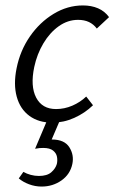

<svg xmlns="http://www.w3.org/2000/svg" viewBox="-20 -443 421 706"><path d="M172 8Q122 8 88 -17Q54 -42 41.5 -87.5Q29 -133 41 -192Q54 -257 90 -309Q126 -361 177 -392Q228 -423 285 -423Q316 -423 340.5 -412.5Q365 -402 381 -380L336 -338Q324 -354 307 -362Q290 -370 267 -370Q229 -370 196 -346.5Q163 -323 139.5 -283.5Q116 -244 106 -197Q91 -126 113 -84Q135 -42 186 -42Q217 -42 246 -54.5Q275 -67 297 -88L322 -56Q292 -27 253 -9.5Q214 8 172 8ZM153 0H200L164 84L131 76Q139 72 149.5 71Q160 70 171 70Q217 70 235 98.5Q253 127 246 160Q238 198 206 220.5Q174 243 133 243Q109 243 86.5 234.5Q64 226 49 213L66 189Q78 196 93 200Q108 204 123 204Q153 204 168.5 190.5Q184 177 189 160Q192 147 189.5 133.5Q187 120 175 110.5Q163 101 139 101Q132 101 125.5 101.5Q119 102 109 104Z"/></svg>

Font: Ysabeau Infant
Style: Italic
Weight: 400
Italic angle: -12°
Designer: Christian Thalmann (Catharsis Fonts)
Version: Version 2.001;gftools[0.9.30]; featfreeze: ss01,ss02,lnum